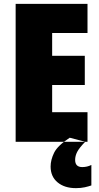

<svg xmlns="http://www.w3.org/2000/svg" viewBox="-20 -734 511 994"><path d="M433 0H61V-714H433V-563H250V-445H419V-294H250V-153H433ZM369 94Q369 73 379.5 52.5Q390 32 421 0L341 -21Q278 20 260 57Q242 94 242 128Q242 180 278 210Q314 240 373 240Q399 240 419 235.5Q439 231 453 226V120Q431 131 406 131Q369 131 369 94Z"/></svg>

Font: Noto Sans Display SemiCondensed Black
Style: Regular
Weight: 900
Width: 4
Designer: Monotype Design Team
Foundry: Monotype Imaging Inc.
Version: Version 1.900